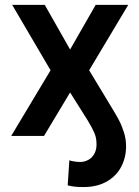

<svg xmlns="http://www.w3.org/2000/svg" viewBox="-20 -550 564 777"><path d="M184.6 -265.6 29.3 -530.3H161.1L263.7 -349.6L367.2 -530.3H499L340.8 -265.6L428.7 -120.1Q449.7 -85.9 460.9 -64.7Q472.2 -43.5 481.2 -15.6Q490.2 12.2 490.2 42Q490.2 86.9 470.7 124.5Q451.2 162.1 412.1 184.6Q373 207 317.4 207Q298.3 207 283.9 205.6Q269.5 204.1 253.9 200.2L260.7 98.6Q267.6 101.6 281 103.5Q294.4 105.5 303.7 105.5Q322.8 105.5 338.9 96.2Q355 86.9 363.8 68.4Q372.6 49.8 370.1 23.4Q369.6 5.9 361.3 -13.4Q353 -32.7 335 -62.5L263.7 -175.8L158.2 0H25.4Z"/></svg>

Font: Pretendard GOV SemiBold
Style: Regular
Weight: 600
Designer: Base glyphs from Inter by Rasmus Andersson; Hangeul glyphs from Noto Sans CJK(Source Han Sans) by Jang Soo-young and Kan
Foundry: Kil Hyung-jin
Version: Version 1.309